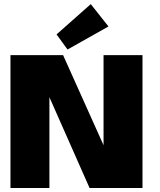

<svg xmlns="http://www.w3.org/2000/svg" viewBox="-20 -934 794 954"><path d="M315.5 -688 261 -763 431 -913.5 519 -802.5ZM425 0 225.5 -451V0H32V-660H293.5L494.5 -212.5V-660H688V0Z"/></svg>

Font: League Spartan Black
Style: Regular
Weight: 900
Foundry: The League of Moveable Type
Version: Version 2.002